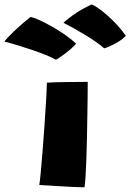

<svg xmlns="http://www.w3.org/2000/svg" viewBox="-152 -812 568 836"><path d="M216 3.5Q200 3.5 166.5 2Q133 0.5 93.5 -2Q54 -4.5 19 -6.5Q21.5 -19.5 25.2 -58.8Q29 -98 33.2 -151.8Q37.5 -205.5 41.5 -263Q45.5 -320.5 48.5 -370.8Q51.5 -421 52 -452Q63 -453 87.8 -453.8Q112.5 -454.5 141.5 -454.8Q170.5 -455 195 -455.2Q219.5 -455.5 230 -455.5Q230 -426.5 229.5 -386Q229 -345.5 228.2 -299Q227.5 -252.5 226.5 -205.8Q225.5 -159 224 -117Q222.5 -75 220.5 -43.5Q218.5 -12 216 3.5ZM-19 -738Q-7.5 -736.5 16.8 -725.8Q41 -715 71 -698.2Q101 -681.5 129.8 -661.5Q158.5 -641.5 179.5 -622Q171.5 -611.5 153 -596Q134.5 -580.5 116.5 -567.8Q98.5 -555 91.5 -552Q75 -561.5 47 -572.8Q19 -584 -13.5 -595Q-46 -606 -77.2 -615.5Q-108.5 -625 -132.5 -631Q-129 -637.5 -112.2 -654.8Q-95.5 -672 -70.8 -694.5Q-46 -717 -19 -738ZM247 -792.5Q258 -789 276.5 -776Q295 -763 316.5 -744Q338 -725 359 -702.2Q380 -679.5 396 -656Q382 -641.5 362.5 -629.8Q343 -618 326 -610.5Q309 -603 301.5 -601.5Q287.5 -614.5 266.2 -629.2Q245 -644 220.5 -659Q196 -674 171.2 -687.8Q146.5 -701.5 124.5 -712.5Q131.5 -721 165.8 -746Q200 -771 247 -792.5Z"/></svg>

Font: Grandstander Thin Black
Style: Regular
Weight: 900
Version: Version 1.200